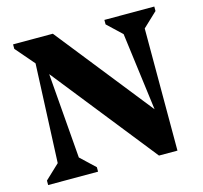

<svg xmlns="http://www.w3.org/2000/svg" viewBox="-101 -801 964 914"><g transform="rotate(-15 381.0 -344.5)"><path d="M573 1 135 -551V-690H235L652 -164L622 -123L560 -601L489 -668V-690H735V-668L664 -601V1ZM27 0V-22L98 -89L119 -575L39 -668V-690H154L202 -89L273 -22V0Z"/></g></svg>

Font: Platypi Light
Style: Bold
Weight: 700
Version: Version 1.200